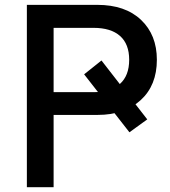

<svg xmlns="http://www.w3.org/2000/svg" viewBox="-20 -779 708 799"><path d="M330.1 -469.7 402.3 -527.3 592.8 -282.2 518.6 -228.5ZM91.8 0V-758.8H384.8Q501 -758.8 566.9 -696.3Q632.8 -633.8 632.8 -530.3Q632.8 -423.8 565.4 -362.3Q498 -300.8 386.7 -300.8H203.1V0ZM203.1 -395.5H370.1Q440.4 -395.5 479 -429.7Q517.6 -463.9 517.6 -530.3Q517.6 -595.7 479.5 -629.4Q441.4 -663.1 369.1 -663.1H203.1Z"/></svg>

Font: Gothic A1 SemiBold
Style: Regular
Weight: 600
Version: Version 2.50